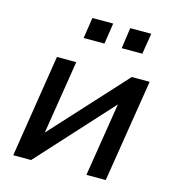

<svg xmlns="http://www.w3.org/2000/svg" viewBox="-105 -792 804 882"><g transform="rotate(15 296.5 -351.5)"><path d="M38 0 115 -488H207L151 -138L471 -488H556L478 0H386L442 -350L123 0ZM392 -604 406 -703H506L490 -604ZM211 -604 226 -703H325L310 -604Z"/></g></svg>

Font: Nunito Sans SemiBold
Style: Italic
Weight: 600
Italic angle: -9°
Designer: Vernon Adams
Foundry: Vernon Adams
Version: Version 3.006; ttfautohint (v1.8.3)